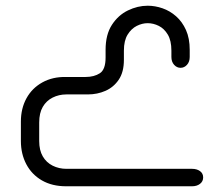

<svg xmlns="http://www.w3.org/2000/svg" viewBox="-20 -651 756 671"><path d="M643 -477V-452Q643 -435 633.5 -424.5Q624 -414 611 -414Q598 -414 588.5 -424.5Q579 -435 579 -452V-474Q579 -509 566.5 -530Q554 -551 535 -560.5Q516 -570 496 -570Q477 -570 458 -560.5Q439 -551 426 -530Q413 -509 413 -474V-442Q413 -399 395 -372.5Q377 -346 348.5 -333.5Q320 -321 287 -321H212Q186 -321 164 -310Q142 -299 129.5 -277.5Q117 -256 117 -223V-158Q117 -126 129.5 -104.5Q142 -83 164 -72Q186 -61 212 -61H651Q668 -61 679 -53Q690 -45 690 -31Q690 -17 679 -8.5Q668 0 651 0H211Q162 0 126.5 -20.5Q91 -41 72 -77Q53 -113 53 -158V-226Q53 -272 72.5 -307.5Q92 -343 128 -363Q164 -383 211 -382H279Q309 -382 329 -395Q349 -408 349 -450V-477Q349 -530 371 -564Q393 -598 427 -614.5Q461 -631 496 -631Q522 -631 548 -622Q574 -613 595.5 -594Q617 -575 630 -546Q643 -517 643 -477Z"/></svg>

Font: Beiruti
Style: Regular
Weight: 400
Version: Version 1.00